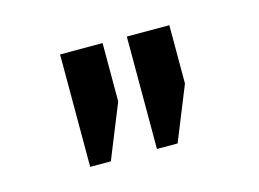

<svg xmlns="http://www.w3.org/2000/svg" viewBox="-47 -760 508 377"><g transform="rotate(-15 207.0 -571.5)"><path d="M96.7 -457V-685.5H183.1V-566.9L138.7 -457ZM232.4 -457V-685.5H318.8V-566.9L274.4 -457Z"/></g></svg>

Font: Yantramanav
Style: Regular
Weight: 400
Version: Version 1.000;PS 1.0;hotconv 1.0.72;makeotf.lib2.5.5900; ttf